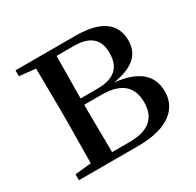

<svg xmlns="http://www.w3.org/2000/svg" viewBox="-120 -656 806 790"><g transform="rotate(-30 283.0 -261.0)"><path d="M118 0H323C478 0 531 -67 531 -139C531 -213 486 -263 369 -276C477 -293 506 -342 506 -397C506 -473 454 -522 326 -522H42V-494L119 -486L121 -292V-230L119 -36L42 -28V0ZM218 -489H298C380 -489 413 -454 413 -391C413 -322 376 -288 295 -288H216ZM216 -258H298C397 -258 435 -214 435 -143C435 -72 393 -32 303 -32H218L216 -230Z"/></g></svg>

Font: Source Han Serif SC Medium
Style: Regular
Weight: 500
Designer: Ryoko NISHIZUKA 西塚涼子 (kana & ideographs); Frank Grießhammer (Latin, Greek & Cyrillic); Wenlong ZHANG 张文龙 (bopomofo); San
Foundry: Adobe
Version: Version 2.003;hotconv 1.1.1;makeotfexe 2.6.0